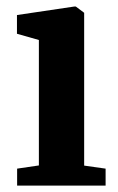

<svg xmlns="http://www.w3.org/2000/svg" viewBox="-20 -580 370 600"><path d="M101.5 -63V-455L33 -474.5V-533L211.5 -559.5H217L243 -540V-62.5L310 -53V0H33.5V-53Z"/></svg>

Font: Merriweather Text Regular
Style: Bold
Weight: 700
Designer: Eben Sorkin
Foundry: Eben Sorkin
Version: Version 2.100; ttfautohint (v1.7.19-72a1) -l 8 -r 50 -G 200 